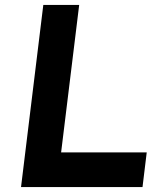

<svg xmlns="http://www.w3.org/2000/svg" viewBox="-20 -756 678 776"><path d="M300 -736 227 -140H573L556 0H65L155 -736Z"/></svg>

Font: Josefin Sans
Style: Bold Italic
Weight: 700
Italic angle: -7°
Designer: Santiago Orozco
Foundry: Typemade
Version: Version 2.000